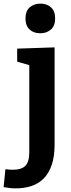

<svg xmlns="http://www.w3.org/2000/svg" viewBox="-79 -800 390 1062"><path d="M7 242Q-9 242 -25 240Q-41 238 -59 235L-49 136Q-38 137 -28 138Q-18 139 -9 139Q40 139 61.5 117Q83 95 83 41V-452L96 -436L16 -459V-531L223 -538V-1Q223 65 207.5 111Q192 157 164 186Q136 215 96 228.5Q56 242 7 242ZM144 -616Q107 -616 84.5 -637Q62 -658 62 -697Q62 -739 85.5 -759.5Q109 -780 145 -780Q180 -780 203 -759.5Q226 -739 226 -698Q226 -657 202.5 -636.5Q179 -616 144 -616Z"/></svg>

Font: Bitter Thin
Style: Bold
Weight: 700
Version: Version 3.021